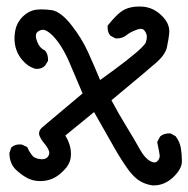

<svg xmlns="http://www.w3.org/2000/svg" viewBox="-20 -268 577 588"><path d="M180.2 147Q197.3 175.8 197.3 203.1Q197.3 210.4 195.8 218.8Q194.3 227.1 189 236.3Q183.6 246.1 173.8 255.4Q155.8 273.4 138.7 280Q121.6 286.6 103.5 286.6Q82 286.6 64.7 277.8Q47.4 269 29.3 252.4Q9.8 233.9 8.8 202.6V200.7L14.6 183.6L16.6 182.1Q26.4 174.3 39.6 174.3Q45.9 174.3 48.3 175.3L63.5 182.6L64.9 185.5Q69.3 196.3 78.1 207.5Q85.4 217.3 102.5 219.2Q105.5 219.7 108.4 219.7Q120.1 219.7 126 212.9Q130.9 206.5 130.9 200.7Q130.9 198.2 130.4 195.8Q127 184.6 116.2 171.9Q105.5 159.2 101.1 147.9Q99.6 144 99.6 140.1Q99.6 128.9 113.3 118.7L232.9 18.1Q212.4 -30.8 192.4 -77.1Q169.4 -130.4 140.6 -159.7Q130.9 -168.9 123.8 -172.9Q116.7 -176.8 112.3 -176.8Q107.4 -176.8 102.1 -174.8Q95.7 -171.9 92.8 -168Q89.8 -164.1 89.8 -157.7Q89.8 -151.4 93.8 -140.6Q101.1 -121.1 115.7 -114.7L117.2 -113.8L118.7 -112.3Q127 -101.6 127 -86.9Q127 -85.4 127 -81.5L118.7 -67.9Q108.9 -57.1 94.2 -57.1Q88.4 -57.1 85.4 -58.1Q64 -65.4 48.8 -83.5Q24.4 -111.8 24.4 -150.4Q24.4 -159.7 25.9 -169.4Q29.8 -197.3 49.8 -217.3Q67.9 -234.9 90.8 -238.3Q100.1 -239.3 106 -239.3Q123.5 -239.3 139.2 -236.8Q166.5 -231.9 198 -192.1Q229.5 -152.3 249.3 -109.1Q269 -65.9 286.6 -22.9Q383.8 -92.3 414.1 -122.6Q424.3 -132.8 426.3 -137.7Q429.7 -147 429.7 -154.8Q429.7 -163.6 424.8 -170.9Q419.9 -179.7 411.6 -179.7Q407.2 -179.7 400.9 -177.7Q379.9 -170.9 365.2 -158.7Q353.5 -150.4 338.9 -150.4Q337.4 -150.4 333.5 -150.4L318.4 -158.7L317.4 -159.7Q309.6 -168.9 309.6 -183.1Q309.6 -185.1 309.6 -189.5Q323.2 -206.5 334 -217.3Q349.6 -233.4 363.3 -239.7Q381.8 -248 405.8 -248Q411.6 -248 418 -247.6Q450.7 -244.6 475.6 -219.7Q498.5 -197.3 498.5 -171.9Q498.5 -163.6 495.6 -146.7Q492.7 -129.9 491 -122.3Q489.3 -114.7 485.8 -108.9Q478 -93.3 458.5 -76.2Q433.6 -54.2 321.3 39.1Q343.3 80.1 361.8 110.4Q393.6 162.1 408.7 189.9Q422.9 215.8 440.4 225.6Q447.8 229.5 452.9 229.5Q458 229.5 461.9 225.6Q469.2 218.3 469.2 209Q469.2 204.1 461.4 167L470.2 150.4L471.7 148.9Q482.4 140.6 497.1 140.6Q498.5 140.6 502.4 140.6L518.1 149.4L519 150.9Q530.8 167 533.9 185.8Q537.1 204.6 537.1 226.1Q537.1 249.5 509.8 275.4Q483.4 299.8 450.7 299.8Q448.7 299.8 447.3 299.8Q416.5 295.4 395 276.4Q381.3 264.2 366.2 242.2Q345.7 212.9 319.6 166Q293.5 119.1 268.1 75.2Z"/></svg>

Font: Bakudai
Style: Bold
Weight: 700
Version: Version 1.48